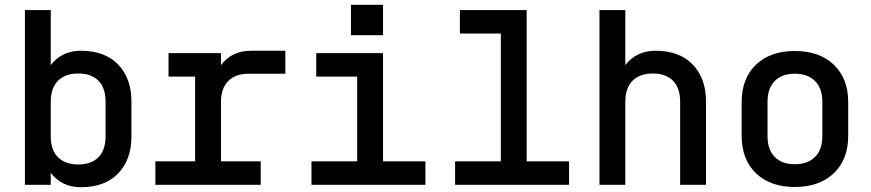

<svg xmlns="http://www.w3.org/2000/svg" viewBox="-20 -772 3640 802"><path d="M84 0V-730H192V-500Q238 -560 318 -560Q418 -560 473.5 -502.5Q529 -445 529 -348V-202Q529 -105 473.5 -47.5Q418 10 318 10Q238 10 192 -50V0ZM307 -465Q253 -465 222.5 -435Q192 -405 192 -347V-203Q192 -145 222.5 -115Q253 -85 307 -85Q361 -85 391 -115Q421 -145 421 -203V-347Q421 -405 391 -435Q361 -465 307 -465Z M629 0V-98H795V-452H684V-550H903V-500Q948 -560 1028 -560H1172V-464H1018Q964 -464 933.5 -433.5Q903 -403 903 -346V-98H1069V0Z M1281 0V-98H1472V-452H1301V-550H1580V-98H1757V0ZM1446 -752H1580V-625H1446Z M1881 0V-98H2072V-632H1901V-730H2180V-98H2357V0Z M2484 0V-730H2592V-500Q2638 -560 2718 -560Q2818 -560 2873.5 -502.5Q2929 -445 2929 -348V0H2821V-347Q2821 -405 2791 -435Q2761 -465 2707 -465Q2653 -465 2622.5 -435Q2592 -405 2592 -347V0Z M3300 9Q3197 9 3137.5 -48.5Q3078 -106 3078 -204V-346Q3078 -444 3137.5 -501.5Q3197 -559 3300 -559Q3403 -559 3463 -501.5Q3523 -444 3523 -346V-204Q3523 -106 3463 -48.5Q3403 9 3300 9ZM3300 -86Q3354 -86 3384.5 -116.5Q3415 -147 3415 -204V-346Q3415 -403 3384.5 -433.5Q3354 -464 3300 -464Q3246 -464 3216 -433.5Q3186 -403 3186 -346V-204Q3186 -147 3216 -116.5Q3246 -86 3300 -86Z"/></svg>

Font: Tiny SemiBold
Style: Regular
Weight: 600
Designer: Philipp Nurullin, Konstantin Bulenkov
Foundry: JetBrains
Version: Version 2.251; ttfautohint (v1.8.4.7-5d5b)